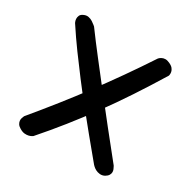

<svg xmlns="http://www.w3.org/2000/svg" viewBox="-148 -783 906 919"><g transform="rotate(30 305.0 -323.0)"><path d="M539 -18Q526 -11 512.5 -12.5Q499 -14 489 -19.5Q479 -25 473 -31Q467 -37 467 -37Q419 -95 374 -149.5Q329 -204 287 -256.5Q245 -309 205 -361.5Q165 -414 126 -467.5Q87 -521 49 -579Q49 -579 46.5 -585Q44 -591 43.5 -599.5Q43 -608 47 -617.5Q51 -627 65 -633Q78 -639 90.5 -636.5Q103 -634 113 -627.5Q123 -621 129.5 -615.5Q136 -610 136 -610Q180 -550 228 -488.5Q276 -427 327 -361.5Q378 -296 433.5 -226.5Q489 -157 550 -81Q550 -81 552.5 -76.5Q555 -72 558 -65Q561 -58 561 -50Q561 -42 556 -33.5Q551 -25 539 -18ZM77 -10Q65 -17 60 -25Q55 -33 54 -41Q53 -49 55 -55.5Q57 -62 59 -66.5Q61 -71 61 -71Q120 -142 173.5 -209.5Q227 -277 277.5 -345Q328 -413 377.5 -483.5Q427 -554 477 -630Q477 -630 480.5 -633.5Q484 -637 491.5 -641Q499 -645 509.5 -645.5Q520 -646 533 -640Q549 -633 556 -624Q563 -615 564.5 -606.5Q566 -598 565 -592Q564 -586 564 -586Q512 -501 461.5 -424.5Q411 -348 360 -278Q309 -208 256.5 -142Q204 -76 147 -11Q147 -11 141.5 -7.5Q136 -4 126.5 -1.5Q117 1 104.5 0Q92 -1 77 -10Z"/></g></svg>

Font: Sour Gummy
Style: Regular
Weight: 400
Designer: Stefie Justprince
Foundry: Eifetstype
Version: Version 1.000